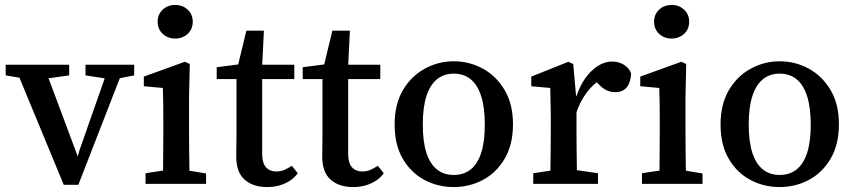

<svg xmlns="http://www.w3.org/2000/svg" viewBox="-20 -744 3457 777"><path d="M238 4 37 -482H156L304 -86H288L301 -134L423 -482H486L297 4ZM3 -439V-482H260V-439L147 -423H97ZM326 -439V-482H523V-439L447 -424H423Z M569 0V-43L675 -59H712L814 -42V0ZM639 0Q640 -25 640 -62.5Q640 -100 640.5 -140Q641 -180 641 -212V-260Q641 -300 640.5 -328.5Q640 -357 639 -388L562 -395V-434L728 -494L748 -485L745 -351V-212Q745 -180 745.5 -140Q746 -100 746.5 -62.5Q747 -25 748 0ZM689 -588Q659 -588 638.5 -607Q618 -626 618 -656Q618 -686 638.5 -705Q659 -724 689 -724Q719 -724 739.5 -705Q760 -686 760 -656Q760 -626 739.5 -607Q719 -588 689 -588Z M990 -424V-482H1171V-424ZM1061 13Q1004 13 970 -17Q936 -47 936 -111Q936 -131 936.5 -150.5Q937 -170 937 -197V-424H857V-472L981 -488L937 -454L977 -620H1048L1040 -458L1041 -441V-122Q1041 -84 1056.5 -67Q1072 -50 1098 -50Q1115 -50 1129.5 -56Q1144 -62 1161 -73L1185 -43Q1173 -26 1154.5 -13.5Q1136 -1 1112.5 6Q1089 13 1061 13Z M1338 -424V-482H1519V-424ZM1409 13Q1352 13 1318 -17Q1284 -47 1284 -111Q1284 -131 1284.5 -150.5Q1285 -170 1285 -197V-424H1205V-472L1329 -488L1285 -454L1325 -620H1396L1388 -458L1389 -441V-122Q1389 -84 1404.5 -67Q1420 -50 1446 -50Q1463 -50 1477.5 -56Q1492 -62 1509 -73L1533 -43Q1521 -26 1502.5 -13.5Q1484 -1 1460.5 6Q1437 13 1409 13Z M1816 13Q1752 13 1697.5 -16Q1643 -45 1610 -101.5Q1577 -158 1577 -240Q1577 -322 1610.5 -379Q1644 -436 1699 -466Q1754 -496 1816 -496Q1879 -496 1933.5 -466.5Q1988 -437 2022 -380Q2056 -323 2056 -241Q2056 -159 2022.5 -102Q1989 -45 1934.5 -16Q1880 13 1816 13ZM1816 -36Q1857 -36 1885 -58.5Q1913 -81 1927.5 -126Q1942 -171 1942 -239Q1942 -308 1927.5 -354Q1913 -400 1885 -423Q1857 -446 1816 -446Q1776 -446 1748 -423Q1720 -400 1705.5 -354.5Q1691 -309 1691 -240Q1691 -171 1705.5 -126Q1720 -81 1748 -58.5Q1776 -36 1816 -36Z M2138 0V-43L2245 -59H2289L2400 -43V0ZM2207 0Q2207 -25 2207.5 -62.5Q2208 -100 2208.5 -140Q2209 -180 2209 -212V-263Q2209 -290 2208.5 -310.5Q2208 -331 2207.5 -349Q2207 -367 2207 -388L2130 -395V-434L2280 -494L2300 -485L2311 -357L2313 -356V-212Q2313 -180 2313.5 -140Q2314 -100 2314.5 -62.5Q2315 -25 2316 0ZM2309 -278 2292 -349H2311Q2326 -396 2349 -428Q2372 -460 2400 -477.5Q2428 -495 2457 -495Q2484 -495 2505 -482Q2526 -469 2534 -447Q2533 -412 2517 -391.5Q2501 -371 2470 -371Q2450 -371 2434 -379Q2418 -387 2404 -402L2378 -428L2426 -431Q2383 -408 2354 -369Q2325 -330 2309 -278Z M2578 0V-43L2684 -59H2721L2823 -42V0ZM2648 0Q2649 -25 2649 -62.5Q2649 -100 2649.5 -140Q2650 -180 2650 -212V-260Q2650 -300 2649.5 -328.5Q2649 -357 2648 -388L2571 -395V-434L2737 -494L2757 -485L2754 -351V-212Q2754 -180 2754.5 -140Q2755 -100 2755.5 -62.5Q2756 -25 2757 0ZM2698 -588Q2668 -588 2647.5 -607Q2627 -626 2627 -656Q2627 -686 2647.5 -705Q2668 -724 2698 -724Q2728 -724 2748.5 -705Q2769 -686 2769 -656Q2769 -626 2748.5 -607Q2728 -588 2698 -588Z M3135 13Q3071 13 3016.5 -16Q2962 -45 2929 -101.5Q2896 -158 2896 -240Q2896 -322 2929.5 -379Q2963 -436 3018 -466Q3073 -496 3135 -496Q3198 -496 3252.5 -466.5Q3307 -437 3341 -380Q3375 -323 3375 -241Q3375 -159 3341.5 -102Q3308 -45 3253.5 -16Q3199 13 3135 13ZM3135 -36Q3176 -36 3204 -58.5Q3232 -81 3246.5 -126Q3261 -171 3261 -239Q3261 -308 3246.5 -354Q3232 -400 3204 -423Q3176 -446 3135 -446Q3095 -446 3067 -423Q3039 -400 3024.5 -354.5Q3010 -309 3010 -240Q3010 -171 3024.5 -126Q3039 -81 3067 -58.5Q3095 -36 3135 -36Z"/></svg>

Font: Source Serif 4 18pt Medium
Style: Regular
Weight: 500
Designer: Frank Grießhammer
Foundry: Adobe Systems Incorporated
Version: Version 4.004;hotconv 1.0.116;makeotfexe 2.5.65601